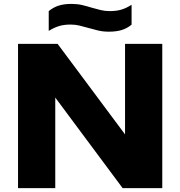

<svg xmlns="http://www.w3.org/2000/svg" viewBox="-20 -965 925 985"><path d="M72.5 0V-740H275.5L621.5 -275.5V-740H812.5V0H609L263.5 -464.5V0ZM538 -802.5Q508.5 -802.5 483.2 -808.5Q458 -814.5 434 -821.5Q411.5 -828 389 -833.5Q366.5 -839 342 -839Q307.5 -839 282 -831Q256.5 -823 230 -806.5V-908Q253 -927 280.5 -936Q308 -945 347 -945Q376.5 -945 401.8 -939Q427 -933 451 -925.5Q473.5 -919 496 -913.5Q518.5 -908 543 -908Q577.5 -908 603 -915.8Q628.5 -923.5 655 -940.5V-838.5Q632 -819.5 604.5 -811Q577 -802.5 538 -802.5Z"/></svg>

Font: Encode Sans Expanded ExtraBold
Style: Regular
Weight: 800
Width: 7
Designer: Multiple Designers
Foundry: Impallari Type
Version: Version 3.000; ttfautohint (v1.8.3) -l 8 -r 50 -G 200 -x 14 